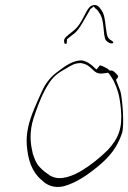

<svg xmlns="http://www.w3.org/2000/svg" viewBox="-20 -740 518 776"><path d="M94 -227C88 -199 87 -178 88 -158C92 -94 109 -46 147 -13H148C166 7 197 22 237 13C291 -2 337 -35 380 -71C420 -104 453 -142 473 -201C484 -236 474 -349 466 -373C459 -389 455 -403 449 -417V-418C453 -424 460 -427 456 -435L448 -444C439 -453 433 -456 429 -455H423C418 -462 404 -468 396 -472L387 -475C383 -477 384 -477 380 -471L370 -459L360 -468C348 -480 329 -494 309 -496C276 -496 244 -474 218 -454C217 -453 218 -455 217 -454V-453C189 -434 165 -407 148 -368C129 -325 105 -276 94 -227ZM110 -242C113 -255 118 -269 123 -284C137 -325 156 -371 179 -405C199 -436 222 -449 250 -465C266 -474 280 -485 305 -485H307C355 -478 354 -439 392 -443H393C400 -443 409 -445 416 -446H417C419 -444 421 -441 423 -439C429 -431 434 -422 440 -412C456 -377 464 -352 469 -295C475 -224 460 -181 415 -133C383 -102 349 -74 311 -51C281 -33 226 -6 185 -29H184C168 -40 154 -50 140 -65C126 -80 120 -97 114 -115L113 -116V-117C105 -152 98 -188 110 -242ZM239 -574C240 -563 241 -562 247 -563C250 -563 250 -566 251 -580L250 -581C260 -589 275 -601 283 -607C303 -624 321 -663 342 -697C342 -697 343 -701 345 -703L359 -714L364 -707C369 -704 376 -698 380 -690C405 -658 394 -601 408 -577C420 -564 435 -562 438 -567C438 -568 437 -572 435 -573H434V-574C422 -580 415 -587 412 -601C405 -636 406 -675 392 -696C381 -713 370 -726 351 -717H350C329 -707 320 -663 291 -629L290 -628C277 -615 271 -611 256 -599C241 -587 238 -580 239 -574ZM396 -472Z"/></svg>

Font: Stray Cat
Style: HlObl
Weight: 100
Version: Version 1.0